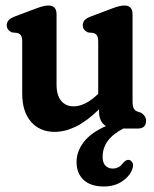

<svg xmlns="http://www.w3.org/2000/svg" viewBox="-20 -466 558 696"><path d="M60.5 -127V-313.5Q60.5 -330 56.5 -336.8Q52.5 -343.5 43 -346.5L23.5 -348.5Q4.5 -357 4.5 -374.5Q4.5 -384.5 10.8 -392Q17 -399.5 33 -406L106 -433.5Q125.5 -441 136.2 -443.5Q147 -446 156 -446Q185 -446 185 -414V-159Q185 -120.5 201.8 -100.5Q218.5 -80.5 246.5 -80.5Q288 -80.5 333 -123L336 -125.5V-313.5Q336 -330 332 -336.8Q328 -343.5 318.5 -346.5L299 -348.5Q280 -357 280 -374.5Q280 -384.5 286 -392Q292 -399.5 308.5 -406L381.5 -433.5Q401 -441 411.8 -443.5Q422.5 -446 431.5 -446Q460.5 -446 460.5 -414V-100.5Q460.5 -81.5 464.5 -73.5Q468.5 -65.5 477.5 -62L491 -57.5Q509.5 -46 509.5 -28Q509.5 0 479 0H427Q352 38.5 352 102.5Q352 124 362.2 134.5Q372.5 145 388 145Q412.5 145 426.5 124Q438.5 111 449 114Q455.5 115.5 460.2 124Q465 132.5 459.5 147Q451 172 423.5 191Q396 210 356 210Q308.5 210 283 186Q257.5 162 257.5 121.5Q257.5 83 283.5 49Q309.5 15 364 -9Q339 -24.5 339 -61.5V-69.5Q294 -26 254.8 -7Q215.5 12 178 12Q124.5 12 92.5 -24.5Q60.5 -61 60.5 -127Z"/></svg>

Font: Fraunces 144pt SuperSoft SemiBold
Style: Regular
Weight: 600
Version: Version 1.000;[b76b70a41]